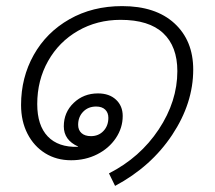

<svg xmlns="http://www.w3.org/2000/svg" viewBox="-20 -515 704 629"><path d="M337 53Q439 1 500 -91Q561 -183 561 -282Q561 -363 514.5 -406.5Q468 -450 375 -450Q298 -450 235.5 -414Q173 -378 137.5 -315Q102 -252 102 -174Q102 -104 136.5 -68Q171 -32 235 -34L236 -35Q189 -56 189 -101Q189 -147 221.5 -178Q254 -209 301 -209Q338 -209 360 -188.5Q382 -168 382 -135Q382 -96 359.5 -62.5Q337 -29 298.5 -9.5Q260 10 213 10Q165 10 128 -13Q91 -36 70 -77Q49 -118 49 -171Q49 -261 90.5 -335Q132 -409 207.5 -452Q283 -495 380 -495Q490 -495 551.5 -438.5Q613 -382 613 -287Q613 -177 544 -73Q475 31 357 94ZM335 -129Q335 -146 324.5 -156Q314 -166 295 -166Q269 -166 252.5 -149Q236 -132 236 -106Q236 -89 247 -79Q258 -69 278 -69Q303 -69 319 -86Q335 -103 335 -129Z"/></svg>

Font: Niramit ExtraLight
Style: Italic
Weight: 200
Italic angle: -10°
Designer: Katatrad Aksorn Co.,Ltd.
Foundry: Cadson Demak Co.,Ltd.
Version: Version 1.000; ttfautohint (v1.6)